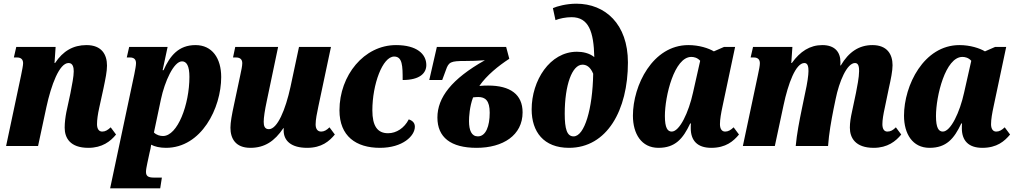

<svg xmlns="http://www.w3.org/2000/svg" viewBox="-20 -790 5494 1039"><path d="M458 10C533 10 578 -25 608 -62L579 -101C563 -86 550 -78 533 -78C515 -78 505 -93 505 -118C505 -141 509 -171 517 -207L540 -312C551 -365 559 -403 559 -435C559 -494 531 -546 448 -546C376 -546 321 -514 278 -449H275L281 -536H68L55 -479H72C96 -479 105 -466 105 -448C105 -436 100 -412 94 -382L13 0H186L231 -210C257 -330 301 -449 351 -449C375 -449 379 -424 379 -404C379 -376 370 -332 361 -285L339 -183C334 -157 330 -127 330 -99C330 -44 359 10 458 10Z M576 229H847L856 171H813C782 171 770 163 770 140C770 129 773 113 777 94L789 38C793 23 797 4 798 -7C816 3 845 10 878 10C1070 10 1177 -205 1177 -373C1177 -475 1128 -546 1038 -546C947 -546 900 -489 865 -410H860L887 -536H679L666 -479H683C708 -479 716 -466 716 -448C716 -436 712 -414 707 -389ZM862 -54C846 -54 827 -59 813 -73L851 -253C871 -348 920 -458 965 -458C990 -458 1005 -433 1005 -374C1005 -224 941 -54 862 -54Z M1335 10C1412 10 1466 -26 1513 -96H1516C1515 -93 1515 -89 1515 -84C1515 -28 1556 10 1642 10C1721 10 1762 -26 1792 -62L1763 -101C1748 -86 1734 -78 1718 -78C1698 -78 1688 -93 1688 -117C1688 -142 1695 -178 1703 -215L1771 -536H1598L1552 -320C1525 -196 1481 -91 1435 -91C1412 -91 1407 -109 1407 -131C1407 -154 1413 -194 1424 -245L1485 -536H1253L1241 -479H1257C1282 -479 1291 -466 1291 -448C1291 -433 1286 -410 1280 -382L1246 -222C1235 -171 1227 -128 1227 -99C1227 -41 1254 10 1335 10Z M2036 10C2160 10 2225 -55 2225 -104C2225 -122 2216 -136 2192 -144C2168 -97 2125 -69 2080 -69C2022 -69 1995 -109 1995 -193C1995 -333 2050 -484 2113 -484C2158 -484 2159 -433 2159 -357C2253 -357 2287 -395 2287 -438C2287 -498 2235 -546 2123 -546C1950 -546 1817 -382 1817 -193C1817 -53 1907 10 2036 10Z M2559 10C2702 10 2808 -58 2808 -182C2808 -279 2741 -327 2622 -327C2611 -327 2595 -327 2574 -325C2614 -383 2678 -434 2736 -472L2719 -536H2344L2303 -357H2373L2393 -411C2408 -455 2419 -460 2497 -460C2530 -460 2566 -461 2604 -464C2424 -363 2347 -262 2347 -154C2347 -47 2419 10 2559 10ZM2566 -52C2532 -52 2518 -84 2518 -135C2518 -156 2521 -214 2540 -263C2549 -264 2559 -265 2568 -265C2606 -265 2630 -246 2630 -180C2630 -107 2609 -52 2566 -52Z M3059 10C3265 10 3378 -194 3378 -452C3378 -660 3255 -770 3099 -770C3045 -770 2994 -756 2972 -746L2986 -681C3008 -690 3042 -697 3073 -697C3166 -697 3193 -618 3196 -481C3169 -503 3133 -510 3102 -510C2955 -510 2857 -354 2857 -198C2857 -77 2922 10 3059 10ZM3084 -52C3048 -52 3036 -92 3036 -175C3036 -330 3076 -440 3132 -440C3152 -440 3174 -430 3190 -391C3187 -201 3143 -52 3084 -52Z M3543 10C3634 10 3676 -39 3715 -122H3719C3718 -114 3718 -106 3718 -96C3718 -30 3753 10 3829 10C3908 10 3949 -26 3979 -62L3950 -101C3934 -86 3921 -78 3904 -78C3886 -78 3876 -93 3876 -118C3876 -144 3882 -178 3890 -215L3958 -536H3898L3843 -512C3815 -529 3763 -546 3705 -546C3512 -546 3405 -328 3405 -164C3405 -66 3451 10 3543 10ZM3615 -78C3593 -78 3578 -97 3578 -162C3578 -270 3629 -482 3721 -482C3735 -482 3754 -478 3769 -461L3730 -288C3707 -183 3658 -78 3615 -78Z M4708 10C4783 10 4828 -26 4857 -62L4828 -101C4813 -86 4800 -78 4782 -78C4764 -78 4755 -93 4755 -118C4755 -141 4760 -171 4768 -207L4790 -313C4801 -362 4810 -406 4810 -437C4810 -496 4781 -546 4701 -546C4629 -546 4573 -509 4530 -436H4527C4528 -441 4528 -448 4528 -454C4528 -507 4499 -546 4430 -546C4363 -546 4310 -512 4265 -449H4262L4268 -536H4055L4042 -479H4059C4083 -479 4092 -466 4092 -448C4092 -435 4088 -414 4081 -382L4000 0H4173L4220 -220C4245 -338 4286 -449 4333 -449C4353 -449 4355 -425 4355 -405C4355 -384 4349 -340 4337 -287L4319 -200C4306 -137 4292 -66 4286 0H4461C4466 -69 4478 -135 4491 -201L4502 -254C4521 -348 4563 -449 4607 -449C4627 -449 4629 -425 4629 -405C4629 -372 4618 -318 4612 -287L4590 -183C4584 -156 4579 -127 4579 -99C4579 -44 4609 10 4708 10Z M5010 10C5101 10 5143 -39 5182 -122H5186C5185 -114 5185 -106 5185 -96C5185 -30 5220 10 5296 10C5375 10 5416 -26 5446 -62L5417 -101C5401 -86 5388 -78 5371 -78C5353 -78 5343 -93 5343 -118C5343 -144 5349 -178 5357 -215L5425 -536H5365L5310 -512C5282 -529 5230 -546 5172 -546C4979 -546 4872 -328 4872 -164C4872 -66 4918 10 5010 10ZM5082 -78C5060 -78 5045 -97 5045 -162C5045 -270 5096 -482 5188 -482C5202 -482 5221 -478 5236 -461L5197 -288C5174 -183 5125 -78 5082 -78Z"/></svg>

Font: Noto Serif Condensed Black
Style: Italic
Weight: 900
Width: 3
Italic angle: -12°
Designer: Monotype Design Team
Foundry: Monotype Imaging Inc.
Version: Version 2.013